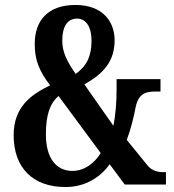

<svg xmlns="http://www.w3.org/2000/svg" viewBox="-20 -744 700 774"><path d="M244 10C326 10 387 -32 422 -82L483 0H649V-50H641C617 -50 592 -55 574 -78L491 -180C508 -225 519 -271 527 -313C540 -374 576 -375 613 -375H627V-425H450V-382C450 -335 446 -279 437 -237L320 -404C401 -449 442 -500 442 -582C442 -656 395 -724 284 -724C174 -724 120 -662 120 -567C120 -503 137 -459 182 -400C108 -364 35 -315 35 -199C35 -67 113 10 244 10ZM285 -446C251 -495 231 -533 231 -580C231 -636 251 -669 291 -669C328 -669 349 -633 349 -581C349 -518 330 -478 285 -446ZM272 -55C207 -55 165 -106 165 -202C165 -278 180 -326 216 -357L386 -127C362 -88 322 -55 272 -55Z"/></svg>

Font: Noto Serif Lao ExtraCondensed
Style: Bold
Weight: 700
Width: 2
Designer: Monotype Design Team
Foundry: Monotype Imaging Inc.
Version: Version 2.003